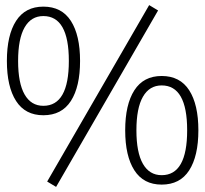

<svg xmlns="http://www.w3.org/2000/svg" viewBox="-20 -713 805 753"><path d="M7 0ZM600 -672 200 20 165 -1 565 -693ZM7 -474Q7 -575 43 -631Q79 -687 150 -687Q222 -687 258 -631Q294 -575 294 -474Q294 -373 258 -317Q222 -261 150 -261Q79 -261 43 -317Q7 -373 7 -474ZM250 -474Q250 -650 150 -650Q102 -650 76.5 -605.5Q51 -561 51 -474Q51 -387 76.5 -342.5Q102 -298 150 -298Q250 -298 250 -474ZM471 -202Q471 -303 507 -359Q543 -415 614 -415Q686 -415 722 -359Q758 -303 758 -202Q758 -101 722 -45Q686 11 614 11Q543 11 507 -45Q471 -101 471 -202ZM714 -202Q714 -378 614 -378Q566 -378 540.5 -333.5Q515 -289 515 -202Q515 -115 540.5 -70.5Q566 -26 614 -26Q714 -26 714 -202Z"/></svg>

Font: Martel Sans ExtraLight
Style: Regular
Weight: 275
Designer: Dan Reynolds and Mathieu Réguer
Foundry: Dan Reynolds and Mathieu Réguer
Version: Version 1.002; ttfautohint (v1.1) -l 5 -r 5 -G 72 -x 0 -D la